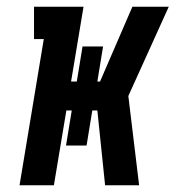

<svg xmlns="http://www.w3.org/2000/svg" viewBox="-20 -550 540 570"><path d="M38 0 110 -434H81V-530H228L191 -308H208L225 -412H286L269 -308H277L373 -530H481L361 -265L393 0H292L269 -222H254L237 -118H176L193 -222H177L140 0Z"/></svg>

Font: Iosevka Slab
Style: Bold Italic
Weight: 700
Italic angle: -9°
Monospace: yes
Designer: Belleve Invis
Foundry: Belleve Invis
Version: Version 11.1.0; ttfautohint (v1.8.3)